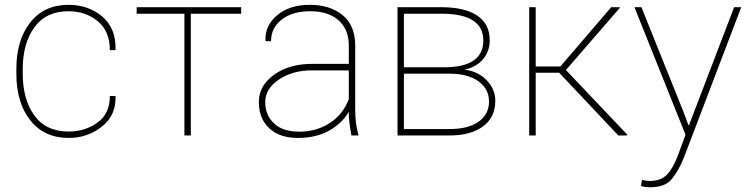

<svg xmlns="http://www.w3.org/2000/svg" viewBox="-20 -558 3090 791"><path d="M263.2 -16.1Q330.1 -16.1 381.3 -52.7Q432.6 -89.4 432.6 -162.6H455.1L456.1 -159.7Q458 -82 399.2 -35.9Q340.3 10.3 263.2 10.3Q162.1 10.3 104.7 -62.5Q47.4 -135.3 47.4 -253.9V-274.4Q47.4 -392.6 104.5 -465.3Q161.6 -538.1 262.2 -538.1Q344.2 -538.1 401.1 -490Q458 -441.9 456.1 -354.5L455.1 -351.6H432.6Q432.6 -429.2 382.8 -470.5Q333 -511.7 262.2 -511.7Q169.4 -511.7 121.6 -445.3Q73.7 -378.9 73.7 -274.4V-253.9Q73.7 -148.4 121.6 -82.3Q169.4 -16.1 263.2 -16.1Z M973.6 -501.5H766.1V0H739.7V-501.5H543V-528.3H973.6Z M1417 -149.4V-268.1H1267.6Q1186 -268.6 1129.4 -230.5Q1072.8 -192.4 1072.8 -137.7Q1072.8 -83 1108.9 -49.8Q1144 -15.6 1213.4 -15.6Q1282.7 -15.6 1337.4 -50.3Q1392.1 -85 1417 -149.4ZM1417 -89.4V-97.7Q1389.6 -49.8 1335.4 -19.5Q1280.8 10.7 1205.6 10.3Q1130.4 9.8 1088.4 -30.3Q1046.4 -70.3 1046.4 -137.7Q1046.4 -205.1 1108.9 -250Q1171.4 -294.9 1266.1 -294.9H1417V-372.1Q1416.5 -437.5 1374.5 -474.6Q1332.5 -511.7 1258.3 -511.7Q1184.1 -511.7 1140.1 -477.1Q1096.2 -442.4 1096.7 -387.7L1074.7 -388.7L1073.7 -391.1Q1070.8 -452.1 1121.6 -495.1Q1172.4 -538.1 1256.3 -538.1Q1340.3 -538.1 1392.1 -495.1Q1443.4 -452.1 1443.4 -371.1V-106.4Q1443.4 -48.3 1457 0H1427.7Q1417 -58.6 1417 -89.4Z M1799.3 -501.5H1644V-280.8H1809.1Q1971.2 -280.8 1971.2 -391.1Q1971.2 -501.5 1799.3 -501.5ZM1644 -254.4V-26.4H1833Q1908.7 -26.4 1951.7 -56.6Q1994.6 -86.9 1994.6 -139.6Q1994.6 -192.4 1950.7 -223.4Q1906.7 -254.4 1833 -254.4ZM1617.7 0V-528.3H1799.3Q1893.6 -528.3 1945.6 -494.1Q1997.6 -460 1997.6 -391.6Q1997.6 -347.2 1970.2 -314.5Q1942.9 -281.7 1893.6 -271Q1947.8 -265.1 1984.1 -228.3Q2020.5 -191.4 2020.5 -143.1Q2020.5 -73.7 1969.5 -36.9Q1918.5 0 1833 0Z M2187 -258.3V0H2160.2V-528.3H2187V-284.2H2288.6L2498 -528.3H2532.7L2533.7 -525.9L2311.5 -269.5L2564.5 -2.9L2563 0H2527.3L2283.7 -258.3Z M2657.7 187.5Q2702.6 187.5 2728 161.1Q2753.4 134.8 2772.5 83L2804.2 -2.9L2593.8 -528.3H2622.6L2796.4 -95.7L2815.9 -43H2818.8L3004.4 -528.3H3033.7L2798.8 87.9Q2776.9 143.6 2748.5 178.7Q2720.2 213.9 2657.7 213.4Q2635.3 213.4 2620.6 208L2625 183.1Q2641.1 187.5 2657.7 187.5Z"/></svg>

Font: Roboto-Thin
Style: Regular
Weight: 250
Designer: Google
Version: Version 1.100141; 2013; ttfautohint (v0.94.14-c901) -l 8 -r 